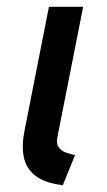

<svg xmlns="http://www.w3.org/2000/svg" viewBox="-20 -539 317 567"><path d="M165.5 7.8Q111.8 1.5 84.5 -20Q57.1 -41.5 50.3 -75Q43.5 -108.4 52.2 -151.9L124.5 -519H225.6L149.9 -136.2Q145.5 -115.7 153.1 -104.7Q160.6 -93.8 174.1 -88.6Q187.5 -83.5 201.7 -81.1Z"/></svg>

Font: Reddit Sans Medium
Style: Italic
Weight: 500
Italic angle: -11.25°
Designer: Stephen Hutchings
Version: Version 1.013